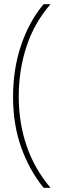

<svg xmlns="http://www.w3.org/2000/svg" viewBox="-20 -734 295 912"><path d="M42 -274Q42 -407 80.5 -520Q119 -633 187 -714H220Q143 -626 106 -513.5Q69 -401 69 -275Q69 -151 106.5 -41Q144 69 220 158H187Q119 74 80.5 -34.5Q42 -143 42 -274Z"/></svg>

Font: Noto Sans Thaana Thin
Style: Regular
Weight: 100
Designer: David Williams
Foundry: Google Inc.
Version: Version 3.001; ttfautohint (v1.8.4.7-5d5b)